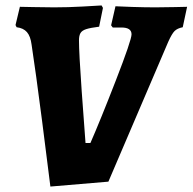

<svg xmlns="http://www.w3.org/2000/svg" viewBox="-20 -671 707 705"><path d="M41 -571 37 -579 53 -646Q66 -646 103 -645Q140 -644 179 -644Q230 -644 283.5 -647Q337 -650 353 -651L358 -642L344 -573Q312 -569 296.5 -564Q281 -559 275.5 -549.5Q270 -540 270 -523Q270 -477 280 -336Q290 -195 294 -146H312Q348 -228 405.5 -376Q463 -524 463 -545Q463 -570 426 -570H394L388 -578L404 -648Q419 -647 466 -645.5Q513 -644 551 -644Q591 -644 623.5 -645Q656 -646 667 -646L651 -571Q631 -567 621 -557Q611 -547 598 -518L378 -4L165 14Q158 -45 134.5 -227Q111 -409 96 -507Q92 -538 79 -553Q66 -568 41 -571Z"/></svg>

Font: Alegreya SC ExtraBold
Style: Italic
Weight: 800
Italic angle: -7°
Designer: Juan Pablo del Peral
Foundry: Huerta Tipografica
Version: Version 2.007; ttfautohint (v1.6)